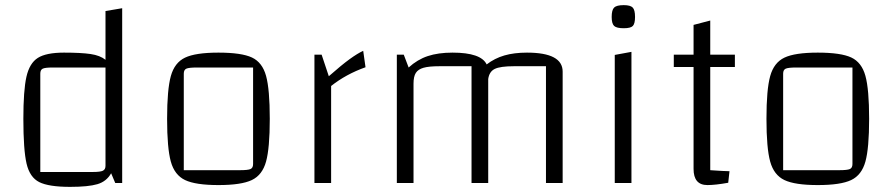

<svg xmlns="http://www.w3.org/2000/svg" viewBox="-20 -713 3476 748"><path d="M456 -681V0H429L413 -38Q395 -6 359.5 4.5Q324 15 253 15Q170 15 133 -3.5Q96 -22 83.5 -75.5Q71 -129 71 -250Q71 -361 83 -414Q95 -467 127.5 -487.5Q160 -508 229 -508Q296 -508 333 -502.5Q370 -497 391 -480V-670ZM391 -450H185Q156 -450 146.5 -445.5Q137 -441 137 -426V-43H342Q371 -43 381 -48Q391 -53 391 -67Z M631 -250Q631 -364 645.5 -416.5Q660 -469 701 -488.5Q742 -508 831 -508Q921 -508 961.5 -489Q1002 -470 1016.5 -417.5Q1031 -365 1031 -250Q1031 -136 1016.5 -83.5Q1002 -31 961 -11.5Q920 8 831 8Q742 8 701 -11.5Q660 -31 645.5 -83.5Q631 -136 631 -250ZM915 -50Q946 -50 956 -54.5Q966 -59 966 -74V-450H747Q716 -450 706 -445.5Q696 -441 696 -426V-50Z M1261 -416Q1311 -460 1342 -482.5Q1373 -505 1395 -515L1404 -451Q1328 -424 1270 -378V0H1205V-500H1233Z M2172 -434V0H2107V-455H1982Q1929 -455 1907.5 -444.5Q1886 -434 1882 -405V0H1817V-455H1692Q1651 -455 1630 -449Q1609 -443 1600 -429Q1591 -415 1591 -387V0H1526V-500H1553L1572 -450Q1606 -481 1646.5 -494.5Q1687 -508 1743 -508Q1854 -508 1876 -462Q1907 -486 1945 -497Q1983 -508 2033 -508Q2172 -508 2172 -434Z M2440 -511V0H2375V-499ZM2363 -647Q2363 -674 2372.5 -683.5Q2382 -693 2410 -693Q2436 -693 2445 -683.5Q2454 -674 2454 -647Q2454 -621 2445.5 -612Q2437 -603 2410 -603Q2382 -603 2372.5 -612Q2363 -621 2363 -647Z M2747 -452V-50Q2804 -46 2822 -46L2817 -1Q2767 8 2736 8Q2682 8 2682 -55V-452H2605V-500H2682V-616L2747 -633V-500H2843V-452Z M2966 -250Q2966 -364 2980.5 -416.5Q2995 -469 3036 -488.5Q3077 -508 3166 -508Q3256 -508 3296.5 -489Q3337 -470 3351.5 -417.5Q3366 -365 3366 -250Q3366 -136 3351.5 -83.5Q3337 -31 3296 -11.5Q3255 8 3166 8Q3077 8 3036 -11.5Q2995 -31 2980.5 -83.5Q2966 -136 2966 -250ZM3250 -50Q3281 -50 3291 -54.5Q3301 -59 3301 -74V-450H3082Q3051 -450 3041 -445.5Q3031 -441 3031 -426V-50Z"/></svg>

Font: Changa ExtraLight
Style: Regular
Weight: 275
Designer: Eduardo Rodriguez Tunni
Foundry: Eduardo Rodriguez Tunni
Version: Version 2.002; ttfautohint (v1.5) -l 8 -r 50 -G 200 -x 14 -H